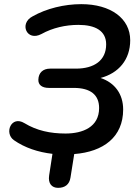

<svg xmlns="http://www.w3.org/2000/svg" viewBox="-20 -735 676 926"><path d="M260 171C293 171 315 155 320 121L338 8C479 -3 574 -74 574 -207C574 -281 534 -336 465 -359C552 -382 608 -447 608 -541C608 -646 514 -715 372 -715C290 -715 204 -694 137 -656C71 -622 109 -533 180 -571C234 -601 297 -615 358 -615C439 -615 492 -587 492 -521C492 -444 435 -404 346 -404H222C187 -404 166 -384 165 -351C164 -326 182 -311 216 -311H336C416 -311 458 -278 458 -214C458 -122 379 -91 296 -91C223 -91 157 -105 98 -141C34 -180 -1 -93 47 -59C100 -22 164 -1 233 7L217 111C211 150 230 171 260 171Z"/></svg>

Font: SN Pro Semibold
Style: Italic
Weight: 600
Italic angle: -9°
Designer: Tobias Whetton
Foundry: Supernotes
Version: Version 1.001;Glyphs 3.2 (3249)